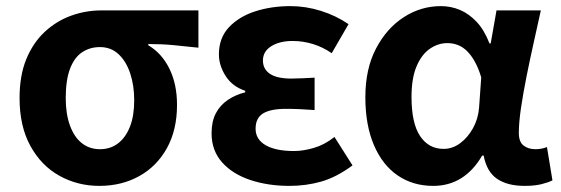

<svg xmlns="http://www.w3.org/2000/svg" viewBox="-20 -594 1834 628"><path d="M305 14Q234 14 174.5 -19Q115 -52 79.5 -116.5Q44 -181 44 -273Q44 -347 66 -400.5Q88 -454 126 -489.5Q164 -525 212 -542.5Q260 -560 312 -560H629V-438Q583 -443 546 -446.5Q509 -450 465 -450V-446Q509 -420 534 -369.5Q559 -319 559 -251Q559 -169 526 -109.5Q493 -50 435.5 -18Q378 14 305 14ZM307 -106Q341 -106 366 -125Q391 -144 405 -179.5Q419 -215 419 -266Q419 -314 406 -353.5Q393 -393 368 -416.5Q343 -440 307 -440Q274 -440 248.5 -423Q223 -406 209 -369Q195 -332 195 -273Q195 -221 209 -183Q223 -145 248 -125.5Q273 -106 307 -106Z M927 14Q856 14 798 -5.5Q740 -25 706 -63.5Q672 -102 672 -158Q672 -197 686 -223.5Q700 -250 725 -267Q750 -284 782 -292V-297Q740 -311 718 -345.5Q696 -380 696 -416Q696 -470 729 -505Q762 -540 815 -557Q868 -574 930 -574Q980 -574 1029.5 -558.5Q1079 -543 1120 -515L1065 -420Q1036 -440 1003.5 -450Q971 -460 937 -460Q895 -460 867.5 -443Q840 -426 840 -396Q840 -368 863 -352.5Q886 -337 933 -337Q950 -337 970 -338Q990 -339 1009 -340V-234Q984 -236 960.5 -237Q937 -238 915 -238Q865 -238 840.5 -223Q816 -208 816 -173Q816 -138 849 -119Q882 -100 942 -100Q971 -100 1006 -110Q1041 -120 1074 -146L1133 -53Q1080 -14 1030.5 0Q981 14 927 14Z M1397 14Q1331 14 1281 -20Q1231 -54 1203 -119.5Q1175 -185 1175 -276Q1175 -369 1210 -435.5Q1245 -502 1301 -538Q1357 -574 1422 -574Q1455 -574 1484.5 -561.5Q1514 -549 1539 -522.5Q1564 -496 1581 -452H1585L1604 -560H1749Q1738 -510 1725.5 -454Q1713 -398 1702 -343Q1691 -288 1684 -240.5Q1677 -193 1677 -159Q1677 -130 1692.5 -118Q1708 -106 1731 -106Q1740 -106 1749.5 -107.5Q1759 -109 1769 -113L1787 -4Q1773 3 1750.5 8.5Q1728 14 1696 14Q1640 14 1606 -9Q1572 -32 1562 -85H1557Q1499 14 1397 14ZM1431 -107Q1460 -107 1485 -125.5Q1510 -144 1527 -174.5Q1544 -205 1547 -242L1554 -341Q1545 -371 1533 -392.5Q1521 -414 1507 -427.5Q1493 -441 1477 -447Q1461 -453 1443 -453Q1413 -453 1386 -434.5Q1359 -416 1342.5 -377Q1326 -338 1326 -277Q1326 -191 1354 -149Q1382 -107 1431 -107Z"/></svg>

Font: Noto Sans SC
Style: Bold
Weight: 700
Designer: Ryoko NISHIZUKA  (kana, bopomofo & ideographs); Paul D. Hunt (Latin, Greek & Cyrillic); Sandoll Communications , Soo-you
Foundry: Adobe
Version: Version 2.004-H2;hotconv 1.0.118;makeotfexe 2.5.65603